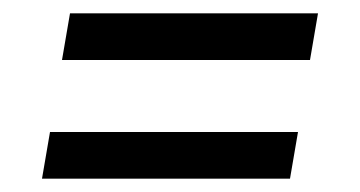

<svg xmlns="http://www.w3.org/2000/svg" viewBox="-20 -484 540 288"><path d="M73 -394 85 -464H457L445 -394ZM43 -216 55 -286H427L415 -216Z"/></svg>

Font: iosevka_custom_sans_ss08
Style: Italic
Weight: 400
Italic angle: -10°
Designer: Belleve Invis
Foundry: Belleve Invis
Version: Version 10.3.0; ttfautohint (v1.8.3)